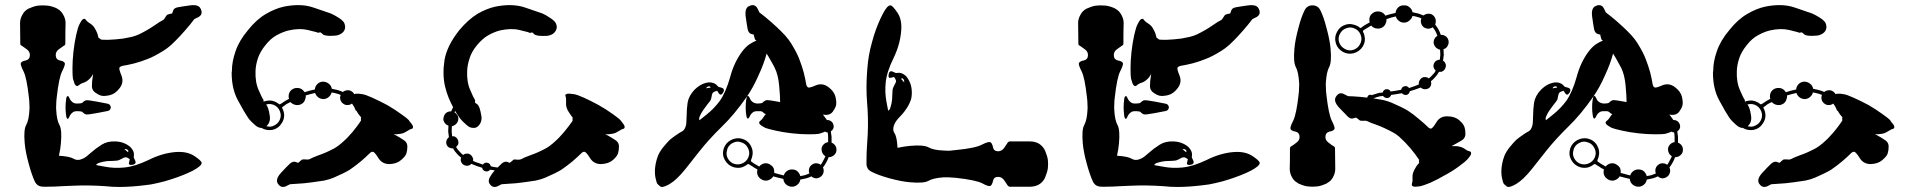

<svg xmlns="http://www.w3.org/2000/svg" viewBox="-20 -741 7599 762"><path d="M248 -269.5Q243.2 -271.5 242.2 -285.2Q240.2 -299.8 240.2 -311.5Q240.2 -312.5 240.2 -314.5Q240.2 -317.4 240.2 -318.4Q240.2 -330.1 242.2 -344.7Q243.2 -358.4 248 -359.4Q252 -361.3 255.9 -350.6Q260.7 -339.8 271.5 -333Q276.4 -330.1 285.2 -330.1Q293.9 -330.1 299.8 -331.1Q305.7 -331.1 309.6 -335.9Q313.5 -339.8 320.3 -342.8Q327.1 -344.7 363.3 -337.9Q398.4 -331.1 398.4 -331.1Q414.1 -329.1 417 -323.2Q419.9 -317.4 419.9 -314.5Q419.9 -312.5 417 -306.6Q414.1 -300.8 398.4 -298.8Q398.4 -298.8 363.3 -292Q327.1 -285.2 320.3 -287.1Q313.5 -290 309.6 -293.9Q305.7 -298.8 299.8 -298.8Q293.9 -299.8 285.2 -299.8Q276.4 -299.8 271.5 -296.9Q260.7 -290 255.9 -279.3Q252 -268.6 248 -269.5ZM287.1 -399.4Q287.1 -399.4 287.1 -399.4Q285.2 -398.4 280.3 -402.3Q275.4 -406.2 269.5 -428.7Q267.6 -438.5 267.6 -469.7Q267.6 -501 271.5 -536.1Q275.4 -571.3 282.2 -601.6Q289.1 -631.8 293.9 -641.6Q303.7 -662.1 309.6 -665Q314.5 -667 316.4 -666Q319.3 -665 322.3 -660.2Q326.2 -656.2 328.1 -654.3Q331.1 -652.3 340.8 -645.5Q351.6 -638.7 359.4 -623Q364.3 -614.3 367.2 -605.5Q370.1 -596.7 371.1 -590.8Q374 -589.8 376 -587.9Q377.9 -585.9 380.9 -584Q382.8 -583 410.2 -583Q437.5 -584 468.8 -587.9Q486.3 -590.8 502.9 -594.7Q518.6 -598.6 531.2 -604.5Q565.4 -621.1 590.8 -638.7Q616.2 -656.2 623 -659.2Q629.9 -661.1 635.7 -671.9Q641.6 -682.6 646.5 -683.6Q651.4 -684.6 657.2 -686.5Q663.1 -687.5 663.1 -687.5Q663.1 -687.5 667 -698.2Q669.9 -709 684.6 -711.9Q699.2 -714.8 734.4 -719.7Q741.2 -720.7 747.1 -720.7Q771.5 -720.7 777.3 -704.1Q780.3 -698.2 780.3 -692.4Q780.3 -680.7 768.6 -673.8Q751 -665 751 -665Q751 -665 734.4 -643.6Q716.8 -622.1 693.4 -596.7Q676.8 -579.1 660.2 -563.5Q642.6 -547.9 627.9 -539.1Q589.8 -515.6 565.4 -506.8Q542 -497.1 512.7 -489.3Q484.4 -482.4 470.7 -480.5Q458 -478.5 454.1 -472.7Q451.2 -467.8 461.9 -441.4Q472.7 -415 455.1 -391.6Q437.5 -368.2 416 -363.3Q394.5 -358.4 381.8 -361.3Q369.1 -365.2 357.4 -374Q345.7 -382.8 344.7 -397.5Q344.7 -405.3 345.7 -419.9Q347.7 -434.6 349.6 -447.3Q347.7 -443.4 344.7 -439.5Q341.8 -435.5 338.9 -431.6Q327.1 -418.9 315.4 -414.1Q303.7 -410.2 300.8 -408.2Q297.9 -407.2 293.9 -403.3Q290 -400.4 287.1 -399.4ZM678.7 -137.7Q678.7 -137.7 678.7 -137.7Q722.7 -140.6 751 -122.1Q779.3 -103.5 780.3 -94.7Q781.2 -83 745.1 -63.5Q708 -44.9 659.2 -29.3Q632.8 -20.5 605.5 -14.6Q578.1 -7.8 554.7 -5.9Q500 1 453.1 1Q424.8 1 399.4 -2Q330.1 -6.8 268.6 -3.9Q251 -2.9 224.6 -2Q197.3 0 168.9 0Q166 0 155.3 0Q145.5 0 142.6 -1Q135.7 -2 128.9 -6.8Q123 -11.7 119.1 -18.6Q106.4 -44.9 93.8 -91.8Q81.1 -137.7 78.1 -171.9Q73.2 -226.6 84 -245.1Q94.7 -264.6 96.7 -303.7Q97.7 -314.5 96.7 -326.2Q96.7 -338.9 94.7 -354.5Q85.9 -433.6 73.2 -458Q60.5 -483.4 62.5 -490.2Q65.4 -498 82 -501Q98.6 -504.9 98.6 -522.5Q98.6 -536.1 86.9 -544.9Q74.2 -554.7 66.4 -559.6Q63.5 -560.5 61.5 -562.5Q60.5 -565.4 60.5 -567.4Q60.5 -594.7 59.6 -649.4Q59.6 -666 68.4 -681.6Q76.2 -697.3 91.8 -706.1Q92.8 -706.1 93.8 -707Q95.7 -708 96.7 -708Q118.2 -717.8 132.8 -718.8Q147.5 -719.7 149.4 -719.7Q152.3 -719.7 167 -718.8Q181.6 -717.8 203.1 -709Q204.1 -708 206.1 -707Q207 -707 208 -706.1Q223.6 -697.3 231.4 -681.6Q240.2 -666 240.2 -649.4Q239.3 -622.1 239.3 -568.4Q239.3 -565.4 238.3 -563.5Q236.3 -560.5 233.4 -559.6Q225.6 -554.7 212.9 -544.9Q201.2 -536.1 201.2 -522.5Q201.2 -504.9 217.8 -501Q234.4 -498 237.3 -490.2Q239.3 -483.4 226.6 -458Q213.9 -433.6 205.1 -354.5Q203.1 -338.9 203.1 -326.2Q202.1 -314.5 203.1 -304.7Q205.1 -264.6 215.8 -245.1Q226.6 -226.6 221.7 -171.9Q220.7 -161.1 218.8 -148.4Q216.8 -136.7 213.9 -123Q256.8 -120.1 271.5 -111.3Q287.1 -101.6 306.6 -110.4Q314.5 -113.3 323.2 -120.1Q332 -127.9 341.8 -135.7Q360.4 -152.3 383.8 -167Q407.2 -181.6 439.5 -179.7Q460 -178.7 476.6 -170.9Q493.2 -163.1 501 -153.3Q511.7 -140.6 511.7 -127.9Q510.7 -116.2 510.7 -116.2Q510.7 -116.2 516.6 -103.5Q522.5 -89.8 505.9 -86.9Q488.3 -84 492.2 -96.7Q495.1 -109.4 495.1 -109.4Q495.1 -109.4 487.3 -114.3Q479.5 -119.1 469.7 -114.3Q460.9 -109.4 454.1 -106.4Q446.3 -102.5 428.7 -102.5Q420.9 -102.5 405.3 -101.6Q389.6 -99.6 379.9 -96.7Q368.2 -93.8 364.3 -89.8Q361.3 -85.9 361.3 -85.9Q361.3 -85.9 398.4 -79.1Q434.6 -72.3 472.7 -76.2Q515.6 -80.1 570.3 -106.4Q625 -133.8 678.7 -137.7ZM486.3 -146.5Q481.4 -150.4 477.5 -149.4Q473.6 -149.4 473.6 -149.4Q478.5 -144.5 488.3 -136.7Q488.3 -136.7 489.3 -140.6Q490.2 -143.6 486.3 -146.5Z M1604.5 -261.7Q1604.5 -261.7 1603.5 -261.7Q1619.1 -244.1 1619.1 -238.3Q1619.1 -237.3 1619.1 -236.3Q1619.1 -232.4 1617.2 -231.4Q1615.2 -229.5 1610.4 -228.5Q1604.5 -226.6 1602.5 -224.6Q1599.6 -223.6 1588.9 -216.8Q1578.1 -210 1561.5 -209Q1555.7 -208 1551.8 -208Q1546.9 -208 1542 -209Q1553.7 -202.1 1566.4 -195.3Q1579.1 -187.5 1585.9 -182.6Q1596.7 -173.8 1596.7 -159.2Q1596.7 -144.5 1592.8 -131.8Q1588.9 -120.1 1571.3 -105.5Q1554.7 -90.8 1525.4 -89.8Q1496.1 -89.8 1481.4 -114.3Q1466.8 -137.7 1460 -138.7Q1453.1 -139.6 1444.3 -129.9Q1434.6 -120.1 1412.1 -100.6Q1389.6 -82 1368.2 -67.4Q1345.7 -53.7 1304.7 -36.1Q1289.1 -29.3 1266.6 -24.4Q1243.2 -20.5 1219.7 -17.6Q1185.5 -12.7 1158.2 -11.7Q1130.9 -9.8 1130.9 -9.8Q1130.9 -9.8 1113.3 -1Q1107.4 1 1102.5 1Q1091.8 1 1083 -11.7Q1071.3 -29.3 1095.7 -55.7Q1120.1 -82 1130.9 -91.8Q1142.6 -101.6 1152.3 -98.6Q1163.1 -94.7 1163.1 -94.7Q1163.1 -94.7 1168 -98.6Q1172.9 -103.5 1176.8 -106.4Q1180.7 -109.4 1192.4 -108.4Q1204.1 -106.4 1210.9 -110.4Q1216.8 -114.3 1245.1 -125Q1274.4 -134.8 1308.6 -153.3Q1320.3 -160.2 1333 -170.9Q1345.7 -181.6 1358.4 -194.3Q1380.9 -217.8 1396.5 -239.3Q1413.1 -261.7 1413.1 -263.7Q1413.1 -266.6 1412.1 -269.5Q1412.1 -272.5 1413.1 -275.4Q1409.2 -279.3 1404.3 -286.1Q1398.4 -293.9 1394.5 -301.8Q1393.6 -301.8 1393.6 -301.8Q1393.6 -300.8 1392.6 -300.8Q1389.6 -308.6 1385.7 -316.4Q1381.8 -323.2 1377 -330.1Q1369.1 -324.2 1360.4 -324.2Q1350.6 -323.2 1342.8 -329.1Q1334 -335 1331.1 -344.7Q1328.1 -354.5 1332 -364.3Q1323.2 -368.2 1314.5 -370.1Q1305.7 -373 1295.9 -374Q1293.9 -364.3 1285.2 -356.4Q1276.4 -348.6 1264.6 -347.7Q1252.9 -347.7 1243.2 -354.5Q1234.4 -361.3 1230.5 -372.1Q1220.7 -370.1 1210.9 -367.2Q1202.1 -365.2 1193.4 -362.3Q1194.3 -353.5 1190.4 -344.7Q1187.5 -335.9 1179.7 -330.1Q1168 -322.3 1155.3 -324.2Q1141.6 -326.2 1132.8 -335.9Q1122.1 -331.1 1114.3 -326.2Q1107.4 -320.3 1102.5 -317.4Q1100.6 -316.4 1099.6 -314.5Q1099.6 -312.5 1100.6 -310.5Q1101.6 -307.6 1103.5 -304.7Q1104.5 -301.8 1105.5 -298.8Q1112.3 -274.4 1098.6 -252.9Q1085.9 -231.4 1061.5 -225.6Q1049.8 -223.6 1038.1 -225.6Q1027.3 -227.5 1017.6 -233.4Q1015.6 -233.4 1013.7 -233.4Q1011.7 -233.4 1010.7 -234.4Q1001 -235.4 985.4 -251Q968.8 -265.6 960.9 -279.3Q951.2 -293 924.8 -341.8Q899.4 -387.7 899.4 -452.1Q899.4 -456.1 900.4 -460Q900.4 -497.1 915 -538.1Q928.7 -579.1 963.9 -621.1Q998 -664.1 1035.2 -685.5Q1071.3 -707 1107.4 -714.8Q1136.7 -720.7 1164.1 -720.7Q1196.3 -720.7 1224.6 -710.9Q1277.3 -693.4 1293 -687.5Q1306.6 -681.6 1325.2 -669.9Q1343.8 -657.2 1346.7 -648.4Q1348.6 -644.5 1349.6 -636.7Q1350.6 -629.9 1347.7 -623Q1343.8 -613.3 1334 -607.4Q1323.2 -600.6 1310.5 -599.6Q1287.1 -597.7 1275.4 -599.6Q1263.7 -601.6 1260.7 -605.5Q1256.8 -609.4 1253.9 -611.3Q1252 -613.3 1248 -612.3Q1245.1 -610.4 1242.2 -611.3Q1239.3 -611.3 1236.3 -613.3Q1234.4 -614.3 1201.2 -622.1Q1168 -629.9 1125 -620.1Q1101.6 -614.3 1077.1 -600.6Q1053.7 -587.9 1033.2 -561.5Q1012.7 -536.1 1003.9 -510.7Q995.1 -484.4 994.1 -460Q992.2 -415 1006.8 -382.8Q1020.5 -351.6 1022.5 -349.6Q1024.4 -347.7 1025.4 -344.7Q1026.4 -340.8 1026.4 -337.9Q1026.4 -337.9 1026.4 -337.9Q1026.4 -336.9 1026.4 -336.9Q1027.3 -337.9 1029.3 -338.9Q1031.2 -338.9 1033.2 -339.8Q1047.9 -343.8 1061.5 -340.8Q1076.2 -336.9 1086.9 -328.1Q1087.9 -327.1 1089.8 -327.1Q1091.8 -327.1 1092.8 -328.1Q1098.6 -331.1 1106.4 -336.9Q1115.2 -342.8 1127 -348.6Q1124 -358.4 1127 -369.1Q1129.9 -378.9 1138.7 -385.7Q1150.4 -393.6 1165 -391.6Q1178.7 -389.6 1186.5 -377.9Q1187.5 -377.9 1187.5 -377Q1188.5 -376 1188.5 -375Q1198.2 -377.9 1208 -380.9Q1217.8 -383.8 1228.5 -385.7Q1228.5 -385.7 1228.5 -385.7Q1228.5 -385.7 1229.5 -385.7Q1230.5 -398.4 1239.3 -407.2Q1248 -416 1260.7 -417Q1274.4 -417 1284.2 -409.2Q1294.9 -401.4 1296.9 -388.7Q1308.6 -386.7 1319.3 -383.8Q1330.1 -380.9 1340.8 -376Q1347.7 -381.8 1358.4 -382.8Q1368.2 -383.8 1376 -377.9Q1379.9 -376 1381.8 -373Q1384.8 -370.1 1385.7 -367.2Q1388.7 -369.1 1395.5 -369.1Q1402.3 -370.1 1418 -367.2Q1428.7 -366.2 1457 -353.5Q1485.4 -340.8 1516.6 -324.2Q1546.9 -306.6 1572.3 -288.1Q1597.7 -270.5 1604.5 -261.7ZM1066.4 -242.2Q1066.4 -242.2 1066.4 -242.2Q1080.1 -248 1087.9 -260.7Q1095.7 -274.4 1093.8 -289.1Q1089.8 -310.5 1073.2 -321.3Q1055.7 -332 1036.1 -326.2Q1040 -322.3 1043.9 -311.5Q1047.9 -300.8 1050.8 -280.3Q1052.7 -267.6 1048.8 -256.8Q1044.9 -246.1 1037.1 -240.2Q1043.9 -238.3 1051.8 -238.3Q1059.6 -238.3 1066.4 -242.2ZM1386.7 -341.8Q1386.7 -341.8 1386.7 -341.8Q1386.7 -341.8 1386.7 -340.8Q1386.7 -340.8 1386.7 -340.8Q1386.7 -339.8 1386.7 -339.8Q1386.7 -339.8 1386.7 -339.8Q1386.7 -340.8 1386.7 -340.8Q1386.7 -340.8 1386.7 -341.8Z M2444.3 -261.7Q2459 -244.1 2459 -238.3Q2459 -237.3 2459 -236.3Q2459 -232.4 2457 -231.4Q2455.1 -229.5 2450.2 -228.5Q2444.3 -226.6 2442.4 -224.6Q2439.5 -223.6 2428.7 -216.8Q2418 -210 2401.4 -209Q2395.5 -208 2391.6 -208Q2386.7 -208 2381.8 -209Q2393.6 -202.1 2406.2 -195.3Q2418.9 -187.5 2425.8 -182.6Q2436.5 -173.8 2436.5 -159.2Q2436.5 -144.5 2432.6 -131.8Q2428.7 -120.1 2412.1 -105.5Q2394.5 -90.8 2365.2 -89.8Q2335.9 -89.8 2321.3 -114.3Q2306.6 -137.7 2299.8 -138.7Q2293 -139.6 2284.2 -129.9Q2274.4 -120.1 2252 -100.6Q2229.5 -82 2208 -67.4Q2185.5 -53.7 2144.5 -36.1Q2128.9 -29.3 2106.4 -24.4Q2083 -20.5 2059.6 -17.6Q2025.4 -12.7 1998 -11.7Q1970.7 -9.8 1970.7 -9.8Q1970.7 -9.8 1953.1 -1Q1947.3 1 1942.4 1Q1931.6 1 1922.9 -11.7Q1916 -22.5 1923.8 -37.1Q1931.6 -51.8 1943.4 -64.5Q1938.5 -65.4 1934.6 -66.4Q1929.7 -66.4 1924.8 -67.4Q1921.9 -63.5 1917 -61.5Q1911.1 -59.6 1906.2 -61.5Q1901.4 -62.5 1897.5 -66.4Q1894.5 -70.3 1893.6 -75.2Q1882.8 -78.1 1872.1 -82Q1861.3 -85.9 1850.6 -90.8Q1846.7 -85.9 1839.8 -84Q1833 -82 1827.1 -84Q1817.4 -85.9 1811.5 -95.7Q1806.6 -104.5 1809.6 -114.3Q1809.6 -114.3 1809.6 -114.3Q1809.6 -114.3 1810.5 -115.2Q1802.7 -121.1 1796.9 -127Q1791 -133.8 1785.2 -140.6Q1783.2 -143.6 1781.2 -146.5Q1779.3 -149.4 1778.3 -152.3Q1775.4 -152.3 1773.4 -152.3Q1770.5 -152.3 1768.6 -153.3Q1758.8 -155.3 1753.9 -164.1Q1749 -172.9 1752 -182.6Q1752.9 -187.5 1755.9 -190.4Q1757.8 -194.3 1761.7 -196.3Q1759.8 -207 1758.8 -218.8Q1758.8 -229.5 1759.8 -242.2Q1749 -246.1 1743.2 -255.9Q1739.3 -262.7 1739.3 -269.5Q1740.2 -273.4 1741.2 -277.3Q1744.1 -288.1 1752 -293.9Q1760.7 -299.8 1770.5 -298.8Q1772.5 -303.7 1774.4 -307.6Q1776.4 -311.5 1778.3 -315.4Q1769.5 -332 1760.7 -352.5Q1752 -374 1746.1 -398.4Q1735.4 -445.3 1744.1 -502.9Q1753.9 -559.6 1802.7 -621.1Q1837.9 -663.1 1874 -685.5Q1911.1 -707 1946.3 -714.8Q1976.6 -720.7 2002.9 -720.7Q2036.1 -720.7 2064.5 -710.9Q2117.2 -693.4 2132.8 -687.5Q2146.5 -681.6 2165 -668.9Q2182.6 -657.2 2186.5 -647.5Q2188.5 -643.6 2189.5 -636.7Q2190.4 -629.9 2187.5 -623Q2183.6 -613.3 2173.8 -606.4Q2163.1 -599.6 2149.4 -598.6Q2127 -597.7 2115.2 -599.6Q2103.5 -601.6 2099.6 -605.5Q2096.7 -609.4 2093.8 -611.3Q2090.8 -613.3 2087.9 -611.3Q2085 -610.4 2082 -610.4Q2079.1 -611.3 2076.2 -613.3Q2074.2 -614.3 2041 -622.1Q2007.8 -629.9 1963.9 -620.1Q1941.4 -614.3 1917 -600.6Q1893.6 -586.9 1873 -561.5Q1851.6 -536.1 1843.8 -509.8Q1835 -484.4 1834 -459Q1832 -415 1846.7 -382.8Q1860.4 -350.6 1862.3 -349.6Q1864.3 -346.7 1865.2 -343.8Q1866.2 -340.8 1865.2 -337.9Q1864.3 -334 1867.2 -332Q1869.1 -330.1 1874 -327.1Q1877.9 -325.2 1882.8 -313.5Q1886.7 -302.7 1890.6 -280.3Q1892.6 -266.6 1887.7 -254.9Q1882.8 -244.1 1875 -238.3Q1869.1 -233.4 1861.3 -233.4Q1854.5 -233.4 1850.6 -234.4Q1840.8 -235.4 1825.2 -251Q1808.6 -265.6 1800.8 -278.3Q1797.9 -282.2 1794.9 -287.1Q1791 -293 1786.1 -300.8Q1786.1 -298.8 1785.2 -297.9Q1784.2 -296.9 1784.2 -294.9Q1792 -290 1796.9 -281.2Q1800.8 -271.5 1797.9 -261.7Q1794.9 -252.9 1788.1 -247.1Q1781.2 -241.2 1773.4 -240.2Q1772.5 -229.5 1772.5 -219.7Q1773.4 -210 1774.4 -200.2Q1776.4 -200.2 1778.3 -200.2Q1779.3 -200.2 1781.2 -200.2Q1791 -197.3 1795.9 -188.5Q1800.8 -179.7 1798.8 -169.9Q1797.9 -166 1794.9 -163.1Q1793 -160.2 1790 -157.2Q1792 -155.3 1793 -153.3Q1794.9 -151.4 1795.9 -148.4Q1800.8 -142.6 1806.6 -136.7Q1811.5 -130.9 1818.4 -126Q1822.3 -129.9 1828.1 -130.9Q1834 -131.8 1839.8 -130.9Q1848.6 -127.9 1853.5 -120.1Q1859.4 -111.3 1857.4 -102.5Q1866.2 -97.7 1877 -94.7Q1886.7 -90.8 1896.5 -87.9Q1899.4 -92.8 1905.3 -94.7Q1910.2 -96.7 1915 -94.7Q1920.9 -93.8 1923.8 -89.8Q1926.8 -85.9 1927.7 -81.1Q1934.6 -80.1 1941.4 -78.1Q1948.2 -77.1 1955.1 -76.2Q1960 -81.1 1963.9 -85Q1968.8 -88.9 1970.7 -91.8Q1982.4 -101.6 1993.2 -98.6Q2002.9 -94.7 2002.9 -94.7Q2002.9 -94.7 2007.8 -98.6Q2013.7 -102.5 2016.6 -106.4Q2020.5 -109.4 2032.2 -107.4Q2043.9 -106.4 2050.8 -110.4Q2056.6 -114.3 2085 -125Q2114.3 -134.8 2148.4 -153.3Q2160.2 -160.2 2172.9 -170.9Q2185.5 -181.6 2198.2 -194.3Q2220.7 -217.8 2236.3 -239.3Q2252.9 -260.7 2252.9 -263.7Q2252.9 -266.6 2252 -269.5Q2252 -272.5 2252.9 -274.4Q2249 -279.3 2243.2 -287.1Q2238.3 -293.9 2233.4 -302.7Q2225.6 -318.4 2226.6 -331.1Q2226.6 -343.8 2226.6 -346.7Q2226.6 -349.6 2225.6 -355.5Q2223.6 -360.4 2223.6 -363.3Q2223.6 -366.2 2229.5 -368.2Q2234.4 -371.1 2257.8 -367.2Q2268.6 -366.2 2296.9 -353.5Q2325.2 -340.8 2355.5 -324.2Q2386.7 -306.6 2412.1 -288.1Q2437.5 -270.5 2444.3 -261.7Z M3280.3 -174.8Q3280.3 -174.8 3280.3 -174.8Q3291 -170.9 3296.9 -160.2Q3299.8 -154.3 3299.8 -146.5Q3299.8 -142.6 3298.8 -138.7Q3295.9 -128.9 3287.1 -123Q3279.3 -117.2 3268.6 -117.2Q3264.6 -105.5 3258.8 -95.7Q3252.9 -85 3246.1 -76.2Q3251 -66.4 3248 -55.7Q3245.1 -44.9 3236.3 -39.1Q3227.5 -33.2 3217.8 -33.2Q3208 -34.2 3200.2 -41Q3190.4 -36.1 3179.7 -33.2Q3168 -30.3 3156.2 -28.3Q3154.3 -15.6 3144.5 -7.8Q3133.8 1 3121.1 0Q3108.4 -1 3098.6 -9.8Q3089.8 -18.6 3088.9 -31.2Q3088.9 -31.2 3088.9 -31.2Q3088.9 -31.2 3087.9 -31.2Q3078.1 -33.2 3067.4 -36.1Q3057.6 -38.1 3048.8 -41Q3047.9 -41 3047.9 -40Q3047.9 -39.1 3046.9 -38.1Q3038.1 -27.3 3024.4 -24.4Q3010.7 -22.5 2999 -31.2Q2990.2 -37.1 2986.3 -47.9Q2983.4 -57.6 2986.3 -68.4Q2974.6 -74.2 2966.8 -80.1Q2958 -85 2953.1 -88.9Q2951.2 -89.8 2950.2 -89.8Q2948.2 -89.8 2946.3 -88.9Q2935.5 -80.1 2921.9 -76.2Q2907.2 -73.2 2892.6 -77.1Q2869.1 -84 2856.4 -106.4Q2844.7 -127.9 2852.5 -152.3Q2860.4 -173.8 2879.9 -184.6Q2899.4 -195.3 2920.9 -191.4Q2946.3 -185.5 2959 -164.1Q2971.7 -141.6 2964.8 -118.2Q2964.8 -115.2 2962.9 -112.3Q2961.9 -109.4 2960.9 -106.4Q2960 -104.5 2960 -102.5Q2960.9 -100.6 2961.9 -99.6Q2966.8 -95.7 2974.6 -90.8Q2982.4 -85.9 2993.2 -80.1Q3002 -90.8 3014.6 -92.8Q3028.3 -94.7 3039.1 -85.9Q3046.9 -81.1 3050.8 -72.3Q3053.7 -63.5 3052.7 -54.7Q3061.5 -51.8 3071.3 -49.8Q3080.1 -46.9 3090.8 -44.9Q3093.8 -55.7 3103.5 -62.5Q3113.3 -69.3 3125 -68.4Q3136.7 -68.4 3145.5 -60.5Q3153.3 -52.7 3156.2 -42Q3166 -43.9 3174.8 -45.9Q3183.6 -48.8 3192.4 -52.7Q3188.5 -61.5 3191.4 -72.3Q3194.3 -82 3203.1 -87.9Q3210.9 -93.8 3220.7 -92.8Q3229.5 -92.8 3237.3 -86.9Q3243.2 -94.7 3247.1 -103.5Q3252 -111.3 3255.9 -121.1Q3247.1 -126 3243.2 -135.7Q3239.3 -145.5 3241.2 -155.3Q3244.1 -164.1 3251 -169.9Q3257.8 -175.8 3266.6 -176.8Q3266.6 -186.5 3266.6 -197.3Q3266.6 -207 3264.6 -215.8Q3262.7 -215.8 3261.7 -215.8Q3259.8 -216.8 3257.8 -216.8Q3256.8 -216.8 3255.9 -217.8Q3254.9 -217.8 3253.9 -218.8Q3251 -216.8 3245.1 -214.8Q3239.3 -212.9 3230.5 -210Q3220.7 -208 3189.5 -208Q3158.2 -208 3123 -211.9Q3087.9 -215.8 3057.6 -222.7Q3027.3 -229.5 3017.6 -233.4Q2997.1 -244.1 2994.1 -250Q2992.2 -254.9 2993.2 -256.8Q2994.1 -258.8 2999 -262.7Q3002.9 -266.6 3004.9 -268.6Q3005.9 -270.5 3009.8 -275.4Q3012.7 -281.2 3019.5 -288.1Q3012.7 -290 3008.8 -294.9Q3004.9 -298.8 2999 -299.8Q2993.2 -299.8 2984.4 -299.8Q2975.6 -299.8 2970.7 -296.9Q2960 -290 2956.1 -280.3Q2951.2 -269.5 2947.3 -270.5Q2943.4 -271.5 2941.4 -286.1Q2939.5 -299.8 2939.5 -311.5Q2939.5 -312.5 2939.5 -315.4Q2939.5 -317.4 2939.5 -318.4Q2939.5 -330.1 2941.4 -344.7Q2943.4 -358.4 2947.3 -360.4Q2951.2 -361.3 2956.1 -350.6Q2960 -339.8 2970.7 -334Q2975.6 -331.1 2984.4 -330.1Q2993.2 -330.1 2999 -331.1Q3004.9 -331.1 3008.8 -335.9Q3012.7 -339.8 3019.5 -342.8Q3024.4 -344.7 3042 -341.8Q3060.5 -338.9 3076.2 -335.9Q3076.2 -358.4 3072.3 -401.4Q3068.4 -444.3 3054.7 -471.7Q3046.9 -487.3 3038.1 -502Q3030.3 -516.6 3022.5 -528.3Q3012.7 -490.2 2990.2 -441.4Q2968.8 -392.6 2943.4 -356.4Q2893.6 -285.2 2843.8 -237.3Q2793.9 -188.5 2755.9 -140.6Q2736.3 -116.2 2701.2 -71.3Q2666 -27.3 2637.7 -10.7Q2617.2 1 2607.4 1Q2603.5 1 2600.6 -1Q2591.8 -7.8 2588.9 -11.7Q2585.9 -14.6 2581.1 -37.1Q2579.1 -47.9 2579.1 -60.5Q2579.1 -74.2 2582 -89.8Q2585 -106.4 2591.8 -124Q2599.6 -141.6 2613.3 -158.2Q2627 -174.8 2637.7 -185.5Q2649.4 -195.3 2658.2 -201.2Q2675.8 -213.9 2685.5 -218.8Q2696.3 -223.6 2701.2 -239.3Q2704.1 -247.1 2704.1 -257.8Q2705.1 -269.5 2705.1 -282.2Q2705.1 -306.6 2709 -334Q2713.9 -361.3 2736.3 -384.8Q2751 -399.4 2767.6 -407.2Q2784.2 -414.1 2796.9 -414.1Q2813.5 -413.1 2822.3 -405.3Q2831.1 -396.5 2831.1 -396.5Q2831.1 -396.5 2844.7 -392.6Q2858.4 -387.7 2849.6 -373Q2840.8 -359.4 2833 -370.1Q2826.2 -380.9 2826.2 -380.9Q2826.2 -380.9 2817.4 -377.9Q2807.6 -375 2805.7 -365.2Q2803.7 -354.5 2801.8 -346.7Q2798.8 -339.8 2787.1 -326.2Q2782.2 -320.3 2773.4 -307.6Q2763.7 -293.9 2759.8 -285.2Q2753.9 -273.4 2754.9 -268.6Q2755.9 -263.7 2755.9 -263.7Q2755.9 -263.7 2785.2 -287.1Q2814.5 -310.5 2836.9 -340.8Q2861.3 -376 2877.9 -435.5Q2893.6 -494.1 2925.8 -537.1Q2938.5 -553.7 2953.1 -564.5Q2967.8 -574.2 2982.4 -580.1Q2979.5 -582 2977.5 -583Q2976.6 -585 2975.6 -586.9Q2974.6 -590.8 2972.7 -597.7Q2971.7 -603.5 2971.7 -603.5Q2971.7 -603.5 2960.9 -606.4Q2950.2 -610.4 2947.3 -625Q2944.3 -639.6 2939.5 -674.8Q2934.6 -710.9 2955.1 -717.8Q2960.9 -720.7 2966.8 -720.7Q2978.5 -720.7 2985.4 -709Q2994.1 -691.4 2994.1 -691.4Q2994.1 -691.4 3015.6 -674.8Q3037.1 -657.2 3062.5 -633.8Q3080.1 -617.2 3095.7 -600.6Q3111.3 -583 3120.1 -568.4Q3143.6 -530.3 3152.3 -505.9Q3162.1 -481.4 3169.9 -453.1Q3176.8 -424.8 3178.7 -411.1Q3180.7 -397.5 3186.5 -394.5Q3191.4 -390.6 3217.8 -402.3Q3244.1 -413.1 3267.6 -395.5Q3291 -377.9 3295.9 -356.4Q3300.8 -334 3297.9 -322.3Q3293.9 -309.6 3285.2 -297.9Q3276.4 -286.1 3261.7 -285.2Q3258.8 -285.2 3254.9 -285.2Q3250 -285.2 3245.1 -286.1Q3248 -283.2 3250 -281.2Q3252 -278.3 3253.9 -275.4Q3255.9 -273.4 3257.8 -270.5Q3259.8 -267.6 3261.7 -264.6Q3263.7 -264.6 3266.6 -264.6Q3268.6 -264.6 3270.5 -263.7Q3280.3 -260.7 3285.2 -252Q3290 -243.2 3288.1 -233.4Q3286.1 -229.5 3284.2 -225.6Q3281.2 -222.7 3277.3 -219.7Q3279.3 -209 3280.3 -198.2Q3280.3 -186.5 3280.3 -174.8ZM2792 -398.4Q2792 -398.4 2792 -398.4Q2786.1 -396.5 2784.2 -393.6Q2782.2 -390.6 2782.2 -390.6Q2788.1 -391.6 2800.8 -393.6Q2800.8 -393.6 2798.8 -396.5Q2796.9 -399.4 2792 -398.4ZM2953.1 -127Q2955.1 -142.6 2947.3 -155.3Q2940.4 -168.9 2925.8 -174.8Q2905.3 -183.6 2886.7 -172.9Q2867.2 -162.1 2864.3 -139.6Q2861.3 -125 2869.1 -111.3Q2877 -97.7 2890.6 -91.8Q2911.1 -84 2930.7 -94.7Q2949.2 -105.5 2953.1 -127Z M4127.9 -142.6Q4127.9 -142.6 4127.9 -142.6Q4136.7 -121.1 4138.7 -106.4Q4139.6 -91.8 4139.6 -89.8Q4139.6 -87.9 4138.7 -73.2Q4136.7 -58.6 4127.9 -37.1Q4127 -35.2 4127 -34.2Q4126 -33.2 4125 -31.2Q4117.2 -16.6 4101.6 -7.8Q4085.9 0 4068.4 0Q4041 0 3987.3 0Q3984.4 0 3982.4 -2Q3980.5 -2.9 3978.5 -5.9Q3973.6 -13.7 3964.8 -26.4Q3955.1 -39.1 3941.4 -39.1Q3923.8 -39.1 3920.9 -22.5Q3917 -5.9 3910.2 -2.9Q3902.3 0 3877.9 -13.7Q3852.5 -26.4 3774.4 -35.2Q3758.8 -36.1 3746.1 -37.1Q3733.4 -37.1 3723.6 -37.1Q3683.6 -34.2 3665 -23.4Q3646.5 -12.7 3591.8 -17.6Q3557.6 -20.5 3510.7 -33.2Q3464.8 -45.9 3438.5 -59.6Q3428.7 -64.5 3423.8 -72.3Q3418.9 -81.1 3418.9 -89.8Q3418.9 -90.8 3418.9 -96.7Q3418.9 -102.5 3418.9 -105.5Q3418.9 -133.8 3420.9 -162.1Q3422.9 -190.4 3423.8 -209Q3426.8 -270.5 3420.9 -338.9Q3418.9 -365.2 3418.9 -392.6Q3418.9 -440.4 3424.8 -495.1Q3427.7 -518.6 3433.6 -545.9Q3440.4 -573.2 3448.2 -599.6Q3463.9 -648.4 3483.4 -685.5Q3501 -719.7 3513.7 -719.7Q3513.7 -719.7 3514.6 -719.7Q3522.5 -718.8 3542 -690.4Q3560.5 -662.1 3556.6 -619.1Q3552.7 -565.4 3526.4 -510.7Q3499 -455.1 3495.1 -413.1Q3491.2 -375 3498 -337.9Q3504.9 -301.8 3504.9 -301.8Q3504.9 -301.8 3508.8 -304.7Q3512.7 -307.6 3515.6 -320.3Q3518.6 -330.1 3520.5 -345.7Q3521.5 -361.3 3521.5 -369.1Q3521.5 -386.7 3525.4 -394.5Q3528.3 -401.4 3533.2 -410.2Q3539.1 -418.9 3533.2 -427.7Q3528.3 -435.5 3528.3 -435.5Q3528.3 -435.5 3516.6 -432.6Q3503.9 -428.7 3506.8 -445.3Q3508.8 -461.9 3522.5 -457Q3535.2 -451.2 3535.2 -451.2Q3535.2 -451.2 3547.9 -452.1Q3559.6 -452.1 3573.2 -441.4Q3582 -433.6 3589.8 -417Q3597.7 -400.4 3598.6 -379.9Q3599.6 -362.3 3595.7 -346.7Q3590.8 -332 3584 -320.3Q3570.3 -296.9 3552.7 -279.3Q3535.2 -261.7 3529.3 -247.1Q3520.5 -226.6 3530.3 -211.9Q3540 -197.3 3542 -154.3Q3555.7 -157.2 3568.4 -159.2Q3581.1 -161.1 3591.8 -162.1Q3645.5 -167 3665 -156.2Q3683.6 -145.5 3723.6 -143.6Q3733.4 -142.6 3746.1 -142.6Q3757.8 -143.6 3773.4 -145.5Q3852.5 -153.3 3877 -167Q3902.3 -179.7 3910.2 -176.8Q3917 -173.8 3920.9 -157.2Q3923.8 -140.6 3941.4 -140.6Q3955.1 -140.6 3964.8 -153.3Q3973.6 -166 3978.5 -173.8Q3979.5 -176.8 3982.4 -177.7Q3984.4 -179.7 3987.3 -179.7Q4013.7 -179.7 4068.4 -179.7Q4085.9 -179.7 4101.6 -171.9Q4116.2 -163.1 4125 -148.4Q4126 -147.5 4126 -145.5Q4127 -144.5 4127.9 -142.6ZM3565.4 -426.8Q3563.5 -430.7 3559.6 -429.7Q3555.7 -428.7 3555.7 -428.7Q3559.6 -423.8 3568.4 -414.1Q3568.4 -414.1 3568.4 -418Q3569.3 -421.9 3565.4 -426.8Z M4447.3 -269.5Q4442.4 -271.5 4441.4 -285.2Q4439.5 -299.8 4439.5 -311.5Q4439.5 -312.5 4439.5 -314.5Q4439.5 -317.4 4439.5 -318.4Q4439.5 -330.1 4441.4 -344.7Q4442.4 -358.4 4447.3 -359.4Q4451.2 -361.3 4455.1 -350.6Q4460 -339.8 4470.7 -333Q4475.6 -330.1 4484.4 -330.1Q4493.2 -330.1 4499 -331.1Q4504.9 -331.1 4508.8 -335.9Q4512.7 -339.8 4519.5 -342.8Q4526.4 -344.7 4562.5 -337.9Q4597.7 -331.1 4597.7 -331.1Q4613.3 -329.1 4616.2 -323.2Q4619.1 -317.4 4619.1 -314.5Q4619.1 -312.5 4616.2 -306.6Q4613.3 -300.8 4597.7 -298.8Q4597.7 -298.8 4562.5 -292Q4526.4 -285.2 4519.5 -287.1Q4512.7 -290 4508.8 -293.9Q4504.9 -298.8 4499 -298.8Q4493.2 -299.8 4484.4 -299.8Q4475.6 -299.8 4470.7 -296.9Q4460 -290 4455.1 -279.3Q4451.2 -268.6 4447.3 -269.5ZM4486.3 -399.4Q4486.3 -399.4 4486.3 -399.4Q4484.4 -398.4 4479.5 -402.3Q4474.6 -406.2 4468.8 -428.7Q4466.8 -438.5 4466.8 -469.7Q4466.8 -501 4470.7 -536.1Q4474.6 -571.3 4481.4 -601.6Q4488.3 -631.8 4493.2 -641.6Q4502.9 -662.1 4508.8 -665Q4513.7 -667 4515.6 -666Q4518.6 -665 4521.5 -660.2Q4525.4 -656.2 4527.3 -654.3Q4530.3 -652.3 4540 -645.5Q4550.8 -638.7 4558.6 -623Q4563.5 -614.3 4566.4 -605.5Q4569.3 -596.7 4570.3 -590.8Q4573.2 -589.8 4575.2 -587.9Q4577.1 -585.9 4580.1 -584Q4582 -583 4609.4 -583Q4636.7 -584 4668 -587.9Q4685.5 -590.8 4702.1 -594.7Q4717.8 -598.6 4730.5 -604.5Q4764.6 -621.1 4790 -638.7Q4815.4 -656.2 4822.3 -659.2Q4829.1 -661.1 4835 -671.9Q4840.8 -682.6 4845.7 -683.6Q4850.6 -684.6 4856.4 -686.5Q4862.3 -687.5 4862.3 -687.5Q4862.3 -687.5 4866.2 -698.2Q4869.1 -709 4883.8 -711.9Q4898.4 -714.8 4933.6 -719.7Q4940.4 -720.7 4946.3 -720.7Q4970.7 -720.7 4976.6 -704.1Q4979.5 -698.2 4979.5 -692.4Q4979.5 -680.7 4967.8 -673.8Q4950.2 -665 4950.2 -665Q4950.2 -665 4933.6 -643.6Q4916 -622.1 4892.6 -596.7Q4876 -579.1 4859.4 -563.5Q4841.8 -547.9 4827.1 -539.1Q4789.1 -515.6 4764.6 -506.8Q4741.2 -497.1 4711.9 -489.3Q4683.6 -482.4 4669.9 -480.5Q4657.2 -478.5 4653.3 -472.7Q4650.4 -467.8 4661.1 -441.4Q4671.9 -415 4654.3 -391.6Q4636.7 -368.2 4615.2 -363.3Q4593.8 -358.4 4581.1 -361.3Q4568.4 -365.2 4556.6 -374Q4544.9 -382.8 4543.9 -397.5Q4543.9 -405.3 4544.9 -419.9Q4546.9 -434.6 4548.8 -447.3Q4546.9 -443.4 4543.9 -439.5Q4541 -435.5 4538.1 -431.6Q4526.4 -418.9 4514.6 -414.1Q4502.9 -410.2 4500 -408.2Q4497.1 -407.2 4493.2 -403.3Q4489.3 -400.4 4486.3 -399.4ZM4877.9 -137.7Q4877.9 -137.7 4877.9 -137.7Q4921.9 -140.6 4950.2 -122.1Q4978.5 -103.5 4979.5 -94.7Q4980.5 -83 4944.3 -63.5Q4907.2 -44.9 4858.4 -29.3Q4832 -20.5 4804.7 -14.6Q4777.3 -7.8 4753.9 -5.9Q4699.2 1 4652.3 1Q4624 1 4598.6 -2Q4529.3 -6.8 4467.8 -3.9Q4450.2 -2.9 4423.8 -2Q4396.5 0 4368.2 0Q4365.2 0 4354.5 0Q4344.7 0 4341.8 -1Q4335 -2 4328.1 -6.8Q4322.3 -11.7 4318.4 -18.6Q4305.7 -44.9 4293 -91.8Q4280.3 -137.7 4277.3 -171.9Q4272.5 -226.6 4283.2 -245.1Q4293.9 -264.6 4295.9 -303.7Q4296.9 -314.5 4295.9 -326.2Q4295.9 -338.9 4293.9 -354.5Q4285.2 -433.6 4272.5 -458Q4259.8 -483.4 4261.7 -490.2Q4264.6 -498 4281.2 -501Q4297.9 -504.9 4297.9 -522.5Q4297.9 -536.1 4286.1 -544.9Q4273.4 -554.7 4265.6 -559.6Q4262.7 -560.5 4260.7 -562.5Q4259.8 -565.4 4259.8 -567.4Q4259.8 -594.7 4258.8 -649.4Q4258.8 -666 4267.6 -681.6Q4275.4 -697.3 4291 -706.1Q4292 -706.1 4293 -707Q4294.9 -708 4295.9 -708Q4317.4 -717.8 4332 -718.8Q4346.7 -719.7 4348.6 -719.7Q4351.6 -719.7 4366.2 -718.8Q4380.9 -717.8 4402.3 -709Q4403.3 -708 4405.3 -707Q4406.2 -707 4407.2 -706.1Q4422.9 -697.3 4430.7 -681.6Q4439.5 -666 4439.5 -649.4Q4438.5 -622.1 4438.5 -568.4Q4438.5 -565.4 4437.5 -563.5Q4435.5 -560.5 4432.6 -559.6Q4424.8 -554.7 4412.1 -544.9Q4400.4 -536.1 4400.4 -522.5Q4400.4 -504.9 4417 -501Q4433.6 -498 4436.5 -490.2Q4438.5 -483.4 4425.8 -458Q4413.1 -433.6 4404.3 -354.5Q4402.3 -338.9 4402.3 -326.2Q4401.4 -314.5 4402.3 -304.7Q4404.3 -264.6 4415 -245.1Q4425.8 -226.6 4420.9 -171.9Q4419.9 -161.1 4418 -148.4Q4416 -136.7 4413.1 -123Q4456.1 -120.1 4470.7 -111.3Q4486.3 -101.6 4505.9 -110.4Q4513.7 -113.3 4522.5 -120.1Q4531.2 -127.9 4541 -135.7Q4559.6 -152.3 4583 -167Q4606.4 -181.6 4638.7 -179.7Q4659.2 -178.7 4675.8 -170.9Q4692.4 -163.1 4700.2 -153.3Q4710.9 -140.6 4710.9 -127.9Q4710 -116.2 4710 -116.2Q4710 -116.2 4715.8 -103.5Q4721.7 -89.8 4705.1 -86.9Q4687.5 -84 4691.4 -96.7Q4694.3 -109.4 4694.3 -109.4Q4694.3 -109.4 4686.5 -114.3Q4678.7 -119.1 4668.9 -114.3Q4660.2 -109.4 4653.3 -106.4Q4645.5 -102.5 4627.9 -102.5Q4620.1 -102.5 4604.5 -101.6Q4588.9 -99.6 4579.1 -96.7Q4567.4 -93.8 4563.5 -89.8Q4560.5 -85.9 4560.5 -85.9Q4560.5 -85.9 4597.7 -79.1Q4633.8 -72.3 4671.9 -76.2Q4714.8 -80.1 4769.5 -106.4Q4824.2 -133.8 4877.9 -137.7ZM4685.5 -146.5Q4680.7 -150.4 4676.8 -149.4Q4672.9 -149.4 4672.9 -149.4Q4677.7 -144.5 4687.5 -136.7Q4687.5 -136.7 4688.5 -140.6Q4689.5 -143.6 4685.5 -146.5Z M5272.5 -161.1Q5272.5 -161.1 5272.5 -161.1Q5275.4 -159.2 5277.3 -157.2Q5278.3 -154.3 5278.3 -152.3Q5278.3 -125 5279.3 -71.3Q5279.3 -53.7 5270.5 -38.1Q5262.7 -22.5 5247.1 -14.6Q5246.1 -13.7 5245.1 -12.7Q5243.2 -11.7 5242.2 -11.7Q5220.7 -2 5206.1 -1Q5191.4 0 5188.5 0Q5186.5 0 5171.9 -1Q5157.2 -2 5135.7 -11.7Q5134.8 -11.7 5132.8 -12.7Q5131.8 -13.7 5130.9 -14.6Q5115.2 -22.5 5107.4 -38.1Q5098.6 -53.7 5098.6 -71.3Q5099.6 -97.7 5099.6 -152.3Q5099.6 -154.3 5100.6 -157.2Q5102.5 -159.2 5105.5 -161.1Q5113.3 -165 5125 -174.8Q5137.7 -183.6 5137.7 -197.3Q5137.7 -214.8 5121.1 -218.8Q5104.5 -221.7 5101.6 -229.5Q5099.6 -237.3 5112.3 -261.7Q5125 -287.1 5133.8 -365.2Q5135.7 -380.9 5135.7 -393.6Q5136.7 -406.2 5135.7 -416Q5132.8 -456.1 5123 -474.6Q5112.3 -493.2 5117.2 -547.9Q5120.1 -582 5132.8 -628.9Q5144.5 -674.8 5158.2 -701.2Q5168 -719.7 5188.5 -719.7Q5210 -719.7 5219.7 -701.2Q5233.4 -674.8 5245.1 -627.9Q5257.8 -582 5260.7 -547.9Q5265.6 -493.2 5254.9 -474.6Q5245.1 -456.1 5242.2 -416Q5241.2 -406.2 5242.2 -393.6Q5242.2 -380.9 5244.1 -365.2Q5252.9 -287.1 5265.6 -261.7Q5278.3 -237.3 5276.4 -229.5Q5273.4 -221.7 5256.8 -218.8Q5240.2 -214.8 5240.2 -197.3Q5240.2 -183.6 5252.9 -174.8Q5264.6 -165 5272.5 -161.1ZM5816.4 -138.7Q5816.4 -138.7 5816.4 -138.7Q5818.4 -137.7 5818.4 -132.8Q5818.4 -131.8 5818.4 -130.9Q5818.4 -125 5802.7 -107.4Q5795.9 -99.6 5770.5 -81.1Q5746.1 -62.5 5714.8 -45.9Q5684.6 -28.3 5656.2 -15.6Q5627 -3.9 5617.2 -2Q5603.5 0 5595.7 0Q5590.8 0 5588.9 -1Q5583 -3.9 5583 -5.9Q5583 -8.8 5584 -14.6Q5585.9 -19.5 5585.9 -22.5Q5585.9 -25.4 5585.9 -38.1Q5585 -50.8 5592.8 -66.4Q5597.7 -75.2 5602.5 -83Q5608.4 -89.8 5612.3 -94.7Q5611.3 -97.7 5611.3 -100.6Q5612.3 -103.5 5612.3 -106.4Q5611.3 -108.4 5595.7 -129.9Q5579.1 -152.3 5556.6 -175.8Q5544.9 -187.5 5532.2 -199.2Q5519.5 -210 5507.8 -215.8Q5473.6 -234.4 5444.3 -245.1Q5416 -254.9 5409.2 -258.8Q5403.3 -262.7 5391.6 -261.7Q5379.9 -260.7 5376 -263.7Q5372.1 -266.6 5367.2 -270.5Q5362.3 -274.4 5362.3 -274.4Q5362.3 -274.4 5351.6 -271.5Q5340.8 -267.6 5330.1 -277.3Q5319.3 -288.1 5294.9 -313.5Q5270.5 -339.8 5282.2 -357.4Q5294.9 -377 5312.5 -368.2Q5330.1 -359.4 5330.1 -359.4Q5330.1 -359.4 5352.5 -358.4Q5375 -357.4 5406.2 -353.5Q5406.2 -353.5 5406.2 -354.5Q5406.2 -354.5 5406.2 -354.5Q5407.2 -357.4 5409.2 -360.4Q5411.1 -363.3 5415 -364.3Q5418 -365.2 5419.9 -365.2Q5422.9 -364.3 5424.8 -363.3Q5431.6 -366.2 5439.5 -368.2Q5447.3 -371.1 5456.1 -373Q5458 -373 5460.9 -373Q5463.9 -374 5467.8 -374Q5468.8 -378.9 5471.7 -381.8Q5474.6 -384.8 5479.5 -386.7Q5485.4 -387.7 5491.2 -385.7Q5496.1 -383.8 5499 -377.9Q5508.8 -379.9 5519.5 -380.9Q5529.3 -382.8 5541 -384.8Q5542 -389.6 5544.9 -393.6Q5547.9 -397.5 5553.7 -398.4Q5558.6 -400.4 5563.5 -398.4Q5569.3 -396.5 5572.3 -391.6Q5582 -394.5 5591.8 -398.4Q5601.6 -401.4 5611.3 -406.2Q5609.4 -415 5615.2 -423.8Q5620.1 -431.6 5628.9 -434.6Q5634.8 -435.5 5640.6 -434.6Q5646.5 -433.6 5650.4 -429.7Q5657.2 -434.6 5662.1 -440.4Q5668 -446.3 5672.9 -452.1Q5673.8 -454.1 5675.8 -457Q5676.8 -459 5677.7 -460.9Q5675.8 -462.9 5672.9 -466.8Q5670.9 -469.7 5669.9 -473.6Q5667 -483.4 5672.9 -492.2Q5677.7 -501 5687.5 -502.9Q5688.5 -503.9 5690.4 -503.9Q5692.4 -503.9 5694.3 -503.9Q5695.3 -513.7 5696.3 -523.4Q5696.3 -533.2 5695.3 -543.9Q5687.5 -544.9 5680.7 -550.8Q5673.8 -556.6 5670.9 -565.4Q5668 -575.2 5671.9 -584Q5675.8 -593.8 5684.6 -598.6Q5681.6 -608.4 5676.8 -617.2Q5671.9 -626 5666 -632.8Q5659.2 -627.9 5649.4 -627Q5640.6 -627 5631.8 -631.8Q5623 -638.7 5620.1 -648.4Q5617.2 -658.2 5621.1 -668Q5613.3 -671.9 5604.5 -673.8Q5594.7 -676.8 5585.9 -677.7Q5583 -667 5574.2 -660.2Q5566.4 -652.3 5554.7 -651.4Q5542 -650.4 5533.2 -657.2Q5523.4 -664.1 5519.5 -675.8Q5509.8 -672.9 5500 -670.9Q5491.2 -668 5482.4 -665Q5483.4 -656.2 5479.5 -648.4Q5476.6 -639.6 5468.8 -633.8Q5458 -626 5444.3 -627.9Q5430.7 -628.9 5421.9 -639.6Q5412.1 -633.8 5404.3 -628.9Q5396.5 -624 5391.6 -621.1Q5389.6 -619.1 5389.6 -617.2Q5388.7 -615.2 5389.6 -614.3Q5391.6 -611.3 5392.6 -608.4Q5393.6 -605.5 5394.5 -602.5Q5401.4 -578.1 5388.7 -556.6Q5375 -535.2 5350.6 -529.3Q5329.1 -524.4 5309.6 -535.2Q5289.1 -546.9 5282.2 -567.4Q5274.4 -591.8 5286.1 -614.3Q5297.9 -636.7 5322.3 -643.6Q5336.9 -647.5 5350.6 -643.6Q5365.2 -640.6 5376 -631.8Q5377 -629.9 5378.9 -629.9Q5380.9 -629.9 5381.8 -630.9Q5387.7 -634.8 5395.5 -640.6Q5404.3 -645.5 5416 -652.3Q5413.1 -662.1 5416 -672.9Q5418.9 -682.6 5428.7 -689.5Q5439.5 -697.3 5454.1 -695.3Q5467.8 -693.4 5476.6 -681.6Q5476.6 -680.7 5477.5 -680.7Q5477.5 -679.7 5477.5 -678.7Q5487.3 -681.6 5497.1 -684.6Q5506.8 -686.5 5517.6 -689.5Q5517.6 -689.5 5517.6 -689.5Q5518.6 -689.5 5518.6 -689.5Q5519.5 -701.2 5528.3 -710.9Q5537.1 -719.7 5549.8 -719.7Q5550.8 -719.7 5551.8 -719.7Q5564.5 -720.7 5573.2 -712.9Q5584 -704.1 5585.9 -692.4Q5597.7 -690.4 5608.4 -687.5Q5619.1 -683.6 5629.9 -679.7Q5636.7 -685.5 5647.5 -686.5Q5657.2 -687.5 5666 -681.6Q5674.8 -674.8 5677.7 -664.1Q5679.7 -653.3 5675.8 -643.6Q5682.6 -634.8 5688.5 -625Q5694.3 -614.3 5698.2 -602.5Q5708 -603.5 5716.8 -597.7Q5725.6 -591.8 5728.5 -581.1Q5731.4 -570.3 5725.6 -559.6Q5720.7 -548.8 5709 -545.9Q5710 -533.2 5710 -522.5Q5709 -510.7 5707 -500Q5710.9 -498 5713.9 -494.1Q5715.8 -491.2 5717.8 -486.3Q5719.7 -476.6 5714.8 -467.8Q5710 -459 5700.2 -456.1Q5698.2 -456.1 5695.3 -456.1Q5693.4 -455.1 5691.4 -456.1Q5689.5 -453.1 5687.5 -450.2Q5685.5 -447.3 5683.6 -444.3Q5678.7 -437.5 5671.9 -430.7Q5666 -423.8 5659.2 -418.9Q5659.2 -418 5659.2 -418Q5659.2 -418 5659.2 -417Q5662.1 -407.2 5657.2 -398.4Q5652.3 -389.6 5642.6 -387.7Q5635.7 -385.7 5628.9 -387.7Q5623 -389.6 5618.2 -393.6Q5607.4 -389.6 5596.7 -385.7Q5585.9 -381.8 5575.2 -378.9Q5574.2 -374 5571.3 -370.1Q5568.4 -366.2 5562.5 -364.3Q5557.6 -363.3 5552.7 -365.2Q5546.9 -367.2 5543.9 -371.1Q5532.2 -369.1 5521.5 -367.2Q5510.7 -365.2 5501 -364.3Q5500 -360.4 5497.1 -357.4Q5493.2 -353.5 5489.3 -352.5Q5483.4 -350.6 5477.5 -353.5Q5471.7 -355.5 5468.8 -360.4Q5465.8 -360.4 5463.9 -359.4Q5460.9 -359.4 5459 -359.4Q5451.2 -357.4 5444.3 -355.5Q5437.5 -353.5 5430.7 -350.6Q5451.2 -347.7 5470.7 -343.8Q5490.2 -338.9 5503.9 -333Q5544.9 -315.4 5567.4 -301.8Q5588.9 -288.1 5611.3 -268.6Q5633.8 -250 5643.6 -240.2Q5652.3 -230.5 5659.2 -230.5Q5666 -231.4 5680.7 -255.9Q5695.3 -280.3 5724.6 -279.3Q5753.9 -279.3 5771.5 -263.7Q5788.1 -249 5792 -237.3Q5795.9 -225.6 5795.9 -210Q5795.9 -195.3 5785.2 -186.5Q5778.3 -181.6 5765.6 -174.8Q5752.9 -167 5741.2 -161.1Q5746.1 -161.1 5751 -161.1Q5755.9 -161.1 5760.7 -161.1Q5777.3 -159.2 5788.1 -153.3Q5798.8 -146.5 5801.8 -144.5Q5803.7 -142.6 5809.6 -141.6Q5814.5 -139.6 5816.4 -138.7ZM5355.5 -544.9Q5369.1 -550.8 5377 -564.5Q5384.8 -578.1 5382.8 -592.8Q5378.9 -615.2 5360.4 -626Q5340.8 -636.7 5320.3 -627.9Q5306.6 -622.1 5298.8 -608.4Q5291 -595.7 5293 -580.1Q5296.9 -558.6 5315.4 -547.9Q5335 -536.1 5355.5 -544.9Z M6639.6 -174.8Q6639.6 -174.8 6639.6 -174.8Q6650.4 -170.9 6656.2 -160.2Q6659.2 -154.3 6659.2 -146.5Q6659.2 -142.6 6658.2 -138.7Q6655.3 -128.9 6646.5 -123Q6638.7 -117.2 6627.9 -117.2Q6624 -105.5 6618.2 -95.7Q6612.3 -85 6605.5 -76.2Q6610.4 -66.4 6607.4 -55.7Q6604.5 -44.9 6595.7 -39.1Q6586.9 -33.2 6577.1 -33.2Q6567.4 -34.2 6559.6 -41Q6549.8 -36.1 6539.1 -33.2Q6527.3 -30.3 6515.6 -28.3Q6513.7 -15.6 6503.9 -7.8Q6493.2 1 6480.5 0Q6467.8 -1 6458 -9.8Q6449.2 -18.6 6448.2 -31.2Q6448.2 -31.2 6448.2 -31.2Q6448.2 -31.2 6447.3 -31.2Q6437.5 -33.2 6426.8 -36.1Q6417 -38.1 6408.2 -41Q6407.2 -41 6407.2 -40Q6407.2 -39.1 6406.2 -38.1Q6397.5 -27.3 6383.8 -24.4Q6370.1 -22.5 6358.4 -31.2Q6349.6 -37.1 6345.7 -47.9Q6342.8 -57.6 6345.7 -68.4Q6334 -74.2 6326.2 -80.1Q6317.4 -85 6312.5 -88.9Q6310.5 -89.8 6309.6 -89.8Q6307.6 -89.8 6305.7 -88.9Q6294.9 -80.1 6281.2 -76.2Q6266.6 -73.2 6252 -77.1Q6228.5 -84 6215.8 -106.4Q6204.1 -127.9 6211.9 -152.3Q6219.7 -173.8 6239.3 -184.6Q6258.8 -195.3 6280.3 -191.4Q6305.7 -185.5 6318.4 -164.1Q6331.1 -141.6 6324.2 -118.2Q6324.2 -115.2 6322.3 -112.3Q6321.3 -109.4 6320.3 -106.4Q6319.3 -104.5 6319.3 -102.5Q6320.3 -100.6 6321.3 -99.6Q6326.2 -95.7 6334 -90.8Q6341.8 -85.9 6352.5 -80.1Q6361.3 -90.8 6374 -92.8Q6387.7 -94.7 6398.4 -85.9Q6406.2 -81.1 6410.2 -72.3Q6413.1 -63.5 6412.1 -54.7Q6420.9 -51.8 6430.7 -49.8Q6439.5 -46.9 6450.2 -44.9Q6453.1 -55.7 6462.9 -62.5Q6472.7 -69.3 6484.4 -68.4Q6496.1 -68.4 6504.9 -60.5Q6512.7 -52.7 6515.6 -42Q6525.4 -43.9 6534.2 -45.9Q6543 -48.8 6551.8 -52.7Q6547.9 -61.5 6550.8 -72.3Q6553.7 -82 6562.5 -87.9Q6570.3 -93.8 6580.1 -92.8Q6588.9 -92.8 6596.7 -86.9Q6602.5 -94.7 6606.4 -103.5Q6611.3 -111.3 6615.2 -121.1Q6606.4 -126 6602.5 -135.7Q6598.6 -145.5 6600.6 -155.3Q6603.5 -164.1 6610.4 -169.9Q6617.2 -175.8 6626 -176.8Q6626 -186.5 6626 -197.3Q6626 -207 6624 -215.8Q6622.1 -215.8 6621.1 -215.8Q6619.1 -216.8 6617.2 -216.8Q6616.2 -216.8 6615.2 -217.8Q6614.3 -217.8 6613.3 -218.8Q6610.4 -216.8 6604.5 -214.8Q6598.6 -212.9 6589.8 -210Q6580.1 -208 6548.8 -208Q6517.6 -208 6482.4 -211.9Q6447.3 -215.8 6417 -222.7Q6386.7 -229.5 6377 -233.4Q6356.4 -244.1 6353.5 -250Q6351.6 -254.9 6352.5 -256.8Q6353.5 -258.8 6358.4 -262.7Q6362.3 -266.6 6364.3 -268.6Q6365.2 -270.5 6369.1 -275.4Q6372.1 -281.2 6378.9 -288.1Q6372.1 -290 6368.2 -294.9Q6364.3 -298.8 6358.4 -299.8Q6352.5 -299.8 6343.8 -299.8Q6335 -299.8 6330.1 -296.9Q6319.3 -290 6315.4 -280.3Q6310.5 -269.5 6306.6 -270.5Q6302.7 -271.5 6300.8 -286.1Q6298.8 -299.8 6298.8 -311.5Q6298.8 -312.5 6298.8 -315.4Q6298.8 -317.4 6298.8 -318.4Q6298.8 -330.1 6300.8 -344.7Q6302.7 -358.4 6306.6 -360.4Q6310.5 -361.3 6315.4 -350.6Q6319.3 -339.8 6330.1 -334Q6335 -331.1 6343.8 -330.1Q6352.5 -330.1 6358.4 -331.1Q6364.3 -331.1 6368.2 -335.9Q6372.1 -339.8 6378.9 -342.8Q6383.8 -344.7 6401.4 -341.8Q6419.9 -338.9 6435.5 -335.9Q6435.5 -358.4 6431.6 -401.4Q6427.7 -444.3 6414.1 -471.7Q6406.2 -487.3 6397.5 -502Q6389.6 -516.6 6381.8 -528.3Q6372.1 -490.2 6349.6 -441.4Q6328.1 -392.6 6302.7 -356.4Q6252.9 -285.2 6203.1 -237.3Q6153.3 -188.5 6115.2 -140.6Q6095.7 -116.2 6060.5 -71.3Q6025.4 -27.3 5997.1 -10.7Q5976.6 1 5966.8 1Q5962.9 1 5960 -1Q5951.2 -7.8 5948.2 -11.7Q5945.3 -14.6 5940.4 -37.1Q5938.5 -47.9 5938.5 -60.5Q5938.5 -74.2 5941.4 -89.8Q5944.3 -106.4 5951.2 -124Q5959 -141.6 5972.7 -158.2Q5986.3 -174.8 5997.1 -185.5Q6008.8 -195.3 6017.6 -201.2Q6035.2 -213.9 6044.9 -218.8Q6055.7 -223.6 6060.5 -239.3Q6063.5 -247.1 6063.5 -257.8Q6064.5 -269.5 6064.5 -282.2Q6064.5 -306.6 6068.4 -334Q6073.2 -361.3 6095.7 -384.8Q6110.4 -399.4 6127 -407.2Q6143.6 -414.1 6156.2 -414.1Q6172.9 -413.1 6181.6 -405.3Q6190.4 -396.5 6190.4 -396.5Q6190.4 -396.5 6204.1 -392.6Q6217.8 -387.7 6209 -373Q6200.2 -359.4 6192.4 -370.1Q6185.5 -380.9 6185.5 -380.9Q6185.5 -380.9 6176.8 -377.9Q6167 -375 6165 -365.2Q6163.1 -354.5 6161.1 -346.7Q6158.2 -339.8 6146.5 -326.2Q6141.6 -320.3 6132.8 -307.6Q6123 -293.9 6119.1 -285.2Q6113.3 -273.4 6114.3 -268.6Q6115.2 -263.7 6115.2 -263.7Q6115.2 -263.7 6144.5 -287.1Q6173.8 -310.5 6196.3 -340.8Q6220.7 -376 6237.3 -435.5Q6252.9 -494.1 6285.2 -537.1Q6297.9 -553.7 6312.5 -564.5Q6327.1 -574.2 6341.8 -580.1Q6338.9 -582 6336.9 -583Q6335.9 -585 6335 -586.9Q6334 -590.8 6332 -597.7Q6331.1 -603.5 6331.1 -603.5Q6331.1 -603.5 6320.3 -606.4Q6309.6 -610.4 6306.6 -625Q6303.7 -639.6 6298.8 -674.8Q6293.9 -710.9 6314.5 -717.8Q6320.3 -720.7 6326.2 -720.7Q6337.9 -720.7 6344.7 -709Q6353.5 -691.4 6353.5 -691.4Q6353.5 -691.4 6375 -674.8Q6396.5 -657.2 6421.9 -633.8Q6439.5 -617.2 6455.1 -600.6Q6470.7 -583 6479.5 -568.4Q6502.9 -530.3 6511.7 -505.9Q6521.5 -481.4 6529.3 -453.1Q6536.1 -424.8 6538.1 -411.1Q6540 -397.5 6545.9 -394.5Q6550.8 -390.6 6577.1 -402.3Q6603.5 -413.1 6627 -395.5Q6650.4 -377.9 6655.3 -356.4Q6660.2 -334 6657.2 -322.3Q6653.3 -309.6 6644.5 -297.9Q6635.7 -286.1 6621.1 -285.2Q6618.2 -285.2 6614.3 -285.2Q6609.4 -285.2 6604.5 -286.1Q6607.4 -283.2 6609.4 -281.2Q6611.3 -278.3 6613.3 -275.4Q6615.2 -273.4 6617.2 -270.5Q6619.1 -267.6 6621.1 -264.6Q6623 -264.6 6626 -264.6Q6627.9 -264.6 6629.9 -263.7Q6639.6 -260.7 6644.5 -252Q6649.4 -243.2 6647.5 -233.4Q6645.5 -229.5 6643.6 -225.6Q6640.6 -222.7 6636.7 -219.7Q6638.7 -209 6639.6 -198.2Q6639.6 -186.5 6639.6 -174.8ZM6151.4 -398.4Q6151.4 -398.4 6151.4 -398.4Q6145.5 -396.5 6143.6 -393.6Q6141.6 -390.6 6141.6 -390.6Q6147.5 -391.6 6160.2 -393.6Q6160.2 -393.6 6158.2 -396.5Q6156.2 -399.4 6151.4 -398.4ZM6312.5 -127Q6314.5 -142.6 6306.6 -155.3Q6299.8 -168.9 6285.2 -174.8Q6264.6 -183.6 6246.1 -172.9Q6226.6 -162.1 6223.6 -139.6Q6220.7 -125 6228.5 -111.3Q6236.3 -97.7 6250 -91.8Q6270.5 -84 6290 -94.7Q6308.6 -105.5 6312.5 -127Z M7483.4 -261.7Q7483.4 -261.7 7482.4 -261.7Q7498 -244.1 7498 -238.3Q7498 -237.3 7498 -236.3Q7498 -232.4 7496.1 -231.4Q7494.1 -229.5 7489.3 -228.5Q7483.4 -226.6 7481.4 -224.6Q7478.5 -223.6 7467.8 -216.8Q7457 -210 7440.4 -209Q7434.6 -208 7430.7 -208Q7425.8 -208 7420.9 -209Q7432.6 -202.1 7445.3 -195.3Q7458 -187.5 7464.8 -182.6Q7475.6 -173.8 7475.6 -159.2Q7475.6 -144.5 7471.7 -131.8Q7467.8 -120.1 7450.2 -105.5Q7433.6 -90.8 7404.3 -89.8Q7375 -89.8 7360.4 -114.3Q7345.7 -137.7 7338.9 -138.7Q7332 -139.6 7323.2 -129.9Q7313.5 -120.1 7291 -100.6Q7268.6 -82 7247.1 -67.4Q7224.6 -53.7 7183.6 -36.1Q7168 -29.3 7145.5 -24.4Q7122.1 -20.5 7098.6 -17.6Q7064.5 -12.7 7037.1 -11.7Q7009.8 -9.8 7009.8 -9.8Q7009.8 -9.8 6992.2 -1Q6986.3 1 6981.4 1Q6970.7 1 6961.9 -11.7Q6950.2 -29.3 6974.6 -55.7Q6999 -82 7009.8 -91.8Q7021.5 -101.6 7031.2 -98.6Q7042 -94.7 7042 -94.7Q7042 -94.7 7046.9 -98.6Q7051.8 -103.5 7055.7 -106.4Q7059.6 -109.4 7071.3 -108.4Q7083 -106.4 7089.8 -110.4Q7095.7 -114.3 7124 -125Q7153.3 -134.8 7187.5 -153.3Q7199.2 -160.2 7211.9 -170.9Q7224.6 -181.6 7237.3 -194.3Q7259.8 -217.8 7275.4 -239.3Q7292 -261.7 7292 -263.7Q7292 -266.6 7291 -269.5Q7291 -272.5 7292 -275.4Q7288.1 -279.3 7283.2 -286.1Q7277.3 -293.9 7273.4 -301.8Q7272.5 -301.8 7272.5 -301.8Q7272.5 -300.8 7271.5 -300.8Q7268.6 -308.6 7264.6 -316.4Q7260.7 -323.2 7255.9 -330.1Q7248 -324.2 7239.3 -324.2Q7229.5 -323.2 7221.7 -329.1Q7212.9 -335 7210 -344.7Q7207 -354.5 7210.9 -364.3Q7202.1 -368.2 7193.4 -370.1Q7184.6 -373 7174.8 -374Q7172.9 -364.3 7164.1 -356.4Q7155.3 -348.6 7143.6 -347.7Q7131.8 -347.7 7122.1 -354.5Q7113.3 -361.3 7109.4 -372.1Q7099.6 -370.1 7089.8 -367.2Q7081.1 -365.2 7072.3 -362.3Q7073.2 -353.5 7069.3 -344.7Q7066.4 -335.9 7058.6 -330.1Q7046.9 -322.3 7034.2 -324.2Q7020.5 -326.2 7011.7 -335.9Q7001 -331.1 6993.2 -326.2Q6986.3 -320.3 6981.4 -317.4Q6979.5 -316.4 6978.5 -314.5Q6978.5 -312.5 6979.5 -310.5Q6980.5 -307.6 6982.4 -304.7Q6983.4 -301.8 6984.4 -298.8Q6991.2 -274.4 6977.5 -252.9Q6964.8 -231.4 6940.4 -225.6Q6928.7 -223.6 6917 -225.6Q6906.2 -227.5 6896.5 -233.4Q6894.5 -233.4 6892.6 -233.4Q6890.6 -233.4 6889.6 -234.4Q6879.9 -235.4 6864.3 -251Q6847.7 -265.6 6839.8 -279.3Q6830.1 -293 6803.7 -341.8Q6778.3 -387.7 6778.3 -452.1Q6778.3 -456.1 6779.3 -460Q6779.3 -497.1 6793.9 -538.1Q6807.6 -579.1 6842.8 -621.1Q6877 -664.1 6914.1 -685.5Q6950.2 -707 6986.3 -714.8Q7015.6 -720.7 7043 -720.7Q7075.2 -720.7 7103.5 -710.9Q7156.2 -693.4 7171.9 -687.5Q7185.5 -681.6 7204.1 -669.9Q7222.7 -657.2 7225.6 -648.4Q7227.5 -644.5 7228.5 -636.7Q7229.5 -629.9 7226.6 -623Q7222.7 -613.3 7212.9 -607.4Q7202.1 -600.6 7189.5 -599.6Q7166 -597.7 7154.3 -599.6Q7142.6 -601.6 7139.6 -605.5Q7135.7 -609.4 7132.8 -611.3Q7130.9 -613.3 7127 -612.3Q7124 -610.4 7121.1 -611.3Q7118.2 -611.3 7115.2 -613.3Q7113.3 -614.3 7080.1 -622.1Q7046.9 -629.9 7003.9 -620.1Q6980.5 -614.3 6956.1 -600.6Q6932.6 -587.9 6912.1 -561.5Q6891.6 -536.1 6882.8 -510.7Q6874 -484.4 6873 -460Q6871.1 -415 6885.7 -382.8Q6899.4 -351.6 6901.4 -349.6Q6903.3 -347.7 6904.3 -344.7Q6905.3 -340.8 6905.3 -337.9Q6905.3 -337.9 6905.3 -337.9Q6905.3 -336.9 6905.3 -336.9Q6906.2 -337.9 6908.2 -338.9Q6910.2 -338.9 6912.1 -339.8Q6926.8 -343.8 6940.4 -340.8Q6955.1 -336.9 6965.8 -328.1Q6966.8 -327.1 6968.8 -327.1Q6970.7 -327.1 6971.7 -328.1Q6977.5 -331.1 6985.4 -336.9Q6994.1 -342.8 7005.9 -348.6Q7002.9 -358.4 7005.9 -369.1Q7008.8 -378.9 7017.6 -385.7Q7029.3 -393.6 7043.9 -391.6Q7057.6 -389.6 7065.4 -377.9Q7066.4 -377.9 7066.4 -377Q7067.4 -376 7067.4 -375Q7077.1 -377.9 7086.9 -380.9Q7096.7 -383.8 7107.4 -385.7Q7107.4 -385.7 7107.4 -385.7Q7107.4 -385.7 7108.4 -385.7Q7109.4 -398.4 7118.2 -407.2Q7127 -416 7139.6 -417Q7153.3 -417 7163.1 -409.2Q7173.8 -401.4 7175.8 -388.7Q7187.5 -386.7 7198.2 -383.8Q7209 -380.9 7219.7 -376Q7226.6 -381.8 7237.3 -382.8Q7247.1 -383.8 7254.9 -377.9Q7258.8 -376 7260.7 -373Q7263.7 -370.1 7264.6 -367.2Q7267.6 -369.1 7274.4 -369.1Q7281.2 -370.1 7296.9 -367.2Q7307.6 -366.2 7335.9 -353.5Q7364.3 -340.8 7395.5 -324.2Q7425.8 -306.6 7451.2 -288.1Q7476.6 -270.5 7483.4 -261.7ZM6945.3 -242.2Q6945.3 -242.2 6945.3 -242.2Q6959 -248 6966.8 -260.7Q6974.6 -274.4 6972.7 -289.1Q6968.8 -310.5 6952.1 -321.3Q6934.6 -332 6915 -326.2Q6918.9 -322.3 6922.9 -311.5Q6926.8 -300.8 6929.7 -280.3Q6931.6 -267.6 6927.7 -256.8Q6923.8 -246.1 6916 -240.2Q6922.9 -238.3 6930.7 -238.3Q6938.5 -238.3 6945.3 -242.2ZM7265.6 -341.8Q7265.6 -341.8 7265.6 -341.8Q7265.6 -341.8 7265.6 -340.8Q7265.6 -340.8 7265.6 -340.8Q7265.6 -339.8 7265.6 -339.8Q7265.6 -339.8 7265.6 -339.8Q7265.6 -340.8 7265.6 -340.8Q7265.6 -340.8 7265.6 -341.8Z"/></svg>

Font: No Time for a New Roman
Style: XXL
Weight: 400
Monospace: yes
Designer: Arthur Shnapir
Foundry: Arthur Shnapir
Version: Version_01